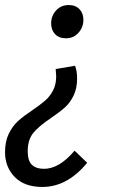

<svg xmlns="http://www.w3.org/2000/svg" viewBox="-38 -527 448 762"><path d="M293 -448Q293 -419 273.5 -397Q254 -375 224 -375Q196 -375 180.5 -391.5Q165 -408 165 -434Q165 -464 184.5 -485.5Q204 -507 235 -507Q262 -507 277.5 -490.5Q293 -474 293 -448ZM-18 77Q-18 34 -3 3.5Q12 -27 33.5 -46.5Q55 -66 91 -90Q123 -112 141.5 -128Q160 -144 172.5 -168Q185 -192 185 -224L183 -253L260 -266Q268 -244 268 -216Q268 -176 254 -147.5Q240 -119 220 -101Q200 -83 165 -59Q118 -28 95 -0.5Q72 27 72 73Q72 111 88.5 127Q105 143 137 143Q197 143 258 71L308 119Q229 215 130 215Q59 215 20.5 175.5Q-18 136 -18 77Z"/></svg>

Font: Fira Sans Compressed
Style: Italic
Weight: 400
Width: 1
Italic angle: -8°
Designer: bBox Type GmbH & Carrois Corporate GbR & Edenspiekermann AG
Foundry: bBox Type GmbH & Carrois Corporate GbR & Edenspiekermann AG
Version: Version 4.301